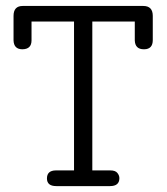

<svg xmlns="http://www.w3.org/2000/svg" viewBox="-20 -631 565 651"><path d="M25.9 -494.1V-577.1Q25.9 -610.8 57.1 -610.8Q57.6 -610.8 58.1 -610.8H465.8Q498 -610.8 498 -577.1V-495.1Q498 -464.4 469.2 -463.9H467.8Q438 -463.9 437 -494.1V-558.1H293V-53.2H354Q371.1 -53.2 377.9 -44.7Q384.8 -36.1 384.8 -26.9Q384.8 0 353 0H170.9Q139.2 0 139.2 -25.9Q139.2 -52.7 168.9 -53.2H231V-558.1H86.9V-494.1Q86.9 -464.4 56.2 -463.9H55.2Q26.9 -464.4 25.9 -494.1Z"/></svg>

Font: CMU Typewriter Text
Style: Light
Weight: 200
Version: Version 0.7.0